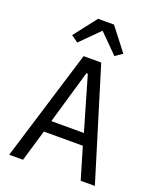

<svg xmlns="http://www.w3.org/2000/svg" viewBox="-167 -1035 935 1135"><g transform="rotate(20 300.0 -467.5)"><path d="M570 0 355.8 -698.2H245L30.9 0H117.9L176.8 -198.9H421.9L480.8 0ZM138.8 -791.9 182.2 -761 299 -877.8 415.8 -761 460.9 -791.9 350.1 -935H250ZM197.1 -272 295.1 -609H304L402 -272Z"/></g></svg>

Font: Margiela Mono
Style: Regular
Weight: 400
Designer: Mike Abbink, Paul van der Laan, Pieter van Rosmalen
Foundry: Bold Monday
Version: Version 2.003 2021